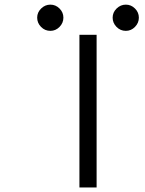

<svg xmlns="http://www.w3.org/2000/svg" viewBox="-20 -828 640 848"><path d="M535.8 -691.7Q511.7 -691.7 494.6 -709.2Q477.5 -726.7 477.5 -750Q477.5 -773.3 495 -790.4Q512.5 -807.5 535.8 -807.5Q559.2 -807.5 576.2 -790.4Q593.3 -773.3 593.3 -750Q593.3 -726.7 576.2 -709.2Q559.2 -691.7 535.8 -691.7ZM202.5 -691.7Q178.3 -691.7 161.2 -709.2Q144.2 -726.7 144.2 -750Q144.2 -773.3 161.7 -790.4Q179.2 -807.5 202.5 -807.5Q225.8 -807.5 242.9 -790.4Q260 -773.3 260 -750Q260 -726.7 242.9 -709.2Q225.8 -691.7 202.5 -691.7ZM406.7 -674.2V0H330.8V-674.2Z"/></svg>

Font: 0xA000
Style: Regular
Weight: 400
Version: Version 0.1